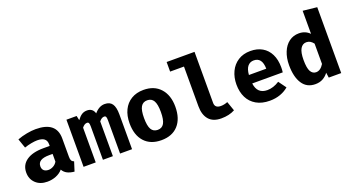

<svg xmlns="http://www.w3.org/2000/svg" viewBox="-43 -985 2641 1443"><g transform="rotate(-20 1277.5 -263.5)"><path d="M392.1 -63 368.7 10.7Q334.5 7.3 311.8 -4.4Q289.1 -16.1 276.4 -39.1Q254.9 -14.2 222.2 -1Q189.5 12.2 152.8 12.2Q94.7 12.2 59.8 -21Q24.9 -54.2 24.9 -106.4Q24.9 -167.5 73.2 -201.2Q121.6 -234.9 208.5 -234.9H259.3V-248.5Q259.3 -306.6 184.6 -306.6Q165.5 -306.6 136.7 -301.3Q107.9 -295.9 81.1 -286.6L55.2 -361.3Q91.3 -375 130.9 -382.3Q170.4 -389.6 202.1 -389.6Q366.7 -389.6 367.2 -256.3V-108.4Q367.2 -87.9 372.8 -78.1Q378.4 -68.4 392.1 -63ZM259.3 -109.4V-170.9H231.4Q140.6 -170.9 140.6 -114.3Q140.6 -92.3 153.8 -80.3Q167 -68.4 190.9 -68.4Q210 -68.4 229.5 -79.3Q249 -90.3 259.3 -109.4Z M832.5 -278.8V0H736.8V-266.1Q736.8 -286.6 732.9 -294.4Q729 -302.2 718.3 -302.2Q698.2 -302.2 679.2 -277.8V0H599.6V-266.1Q599.6 -286.6 595.7 -294.4Q591.8 -302.2 581.1 -302.2Q561 -302.2 542 -277.8V0H444.8V-377H526.4L534.2 -340.8Q552.7 -366.2 570.8 -377.9Q588.9 -389.6 613.3 -389.6Q635.3 -389.6 650.1 -378.7Q665 -367.7 671.4 -345.2Q710 -390.1 754.4 -389.6Q794.9 -389.6 813.7 -363Q832.5 -336.4 832.5 -278.8Z M1247.6 -189.5Q1247.6 -94.2 1199.5 -41Q1151.4 12.2 1064.5 12.2Q978 12.2 929.7 -40.8Q881.3 -93.8 881.3 -189Q881.3 -249.5 903.1 -294.4Q924.8 -339.4 966.3 -364.5Q1007.8 -389.6 1064.5 -389.6Q1150.4 -389.6 1199 -335.4Q1247.6 -281.2 1247.6 -189.5ZM997.1 -189Q997.1 -126.5 1013.4 -98.4Q1029.8 -70.3 1064.5 -70.3Q1099.1 -70.3 1115.5 -98.6Q1131.8 -127 1131.8 -189.5Q1131.8 -250.5 1115.5 -278.6Q1099.1 -306.6 1064.5 -306.6Q1029.8 -306.6 1013.4 -278.6Q997.1 -250.5 997.1 -189Z M1523.9 -118.7Q1523.9 -76.7 1571.8 -76.7Q1598.1 -76.7 1626 -87.9L1652.3 -12.7Q1606.9 12.2 1543.5 12.2Q1477.5 12.2 1444.6 -25.9Q1411.6 -64 1411.6 -132.8V-450.2H1300.8V-526.9H1523.9Z M1940.9 -69.3Q1989.3 -69.3 2037.6 -100.6L2082 -39.6Q2054.2 -15.6 2016.1 -1.7Q1978 12.2 1931.6 12.2Q1868.7 12.2 1824.5 -13.2Q1780.3 -38.6 1758.1 -83.5Q1735.8 -128.4 1735.8 -188Q1735.8 -244.6 1757.6 -290.5Q1779.3 -336.4 1820.8 -363Q1862.3 -389.6 1919.4 -389.6Q1973.6 -389.6 2013.4 -366.7Q2053.2 -343.8 2075 -300Q2096.7 -256.3 2096.7 -195.8Q2096.7 -172.4 2094.2 -155.3H1850.1Q1860.8 -69.3 1940.9 -69.3ZM1848.6 -223.6H1987.3Q1985.8 -314.5 1919.4 -314.5Q1889.2 -314.5 1870.6 -292.2Q1852.1 -270 1848.6 -223.6Z M2505.4 -526.9V0H2405.8L2399.9 -41Q2382.8 -17.1 2356.7 -2.4Q2330.6 12.2 2295.9 12.2Q2227.5 12.2 2192.4 -41.7Q2157.2 -95.7 2157.2 -189.5Q2157.2 -247.6 2175.8 -293.2Q2194.3 -338.9 2228.3 -364.3Q2262.2 -389.6 2307.6 -389.6Q2358.9 -389.6 2393.1 -354.5V-539.1ZM2272.9 -189Q2272.9 -123.5 2288.3 -96.9Q2303.7 -70.3 2331.1 -70.3Q2366.7 -70.3 2393.1 -113.8V-276.4Q2380.9 -292 2367.7 -299.8Q2354.5 -307.6 2337.4 -307.6Q2307.1 -307.6 2290 -278.8Q2272.9 -250 2272.9 -189Z"/></g></svg>

Font: Amiri Typewriter
Style: Bold
Weight: 700
Monospace: yes
Designer: Khaled Hosny
Version: Version 1.1